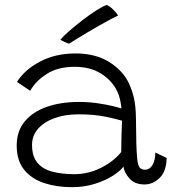

<svg xmlns="http://www.w3.org/2000/svg" viewBox="-20 -745 694 776"><path d="M271.5 11.5Q209 11.5 158.2 -5.2Q107.5 -22 77.5 -59Q47.5 -96 47.5 -157Q47.5 -215 80 -254.2Q112.5 -293.5 169.2 -313.2Q226 -333 300 -333Q337.5 -333 374 -327.8Q410.5 -322.5 436.8 -316Q463 -309.5 471 -306.5Q469 -326 464.8 -344.5Q460.5 -363 452.5 -378.5Q431.5 -420.5 388 -447.8Q344.5 -475 281.5 -475Q214 -475 169 -446.2Q124 -417.5 102 -378L48.5 -414Q80 -463.5 142 -496.2Q204 -529 285 -529Q366 -529 421.2 -494.5Q476.5 -460 501 -408.5Q514 -380.5 521.5 -348Q529 -315.5 529.5 -264Q530 -204.5 531 -166.2Q532 -128 534.5 -104.5Q537.5 -75 545.2 -67Q553 -59 566.5 -59Q584.5 -59 595.8 -77.2Q607 -95.5 608 -128.5L653.5 -106.5Q652.5 -52 625 -25.8Q597.5 0.5 564.5 0.5Q524 0.5 502.8 -24Q481.5 -48.5 479 -72Q467 -54.5 436.5 -35Q406 -15.5 363.2 -2Q320.5 11.5 271.5 11.5ZM279.5 -41Q336.5 -41 387.2 -66.2Q438 -91.5 470 -130.5Q470 -171 471 -200.8Q472 -230.5 473.5 -257Q457 -262.5 409 -272.8Q361 -283 298 -283Q243.5 -283 201 -267.8Q158.5 -252.5 134 -224.8Q109.5 -197 109.5 -159.5Q109.5 -112.5 131.5 -86.8Q153.5 -61 192 -51Q230.5 -41 279.5 -41ZM411.5 -725Q425.5 -718.5 438.5 -705.2Q451.5 -692 457.5 -682.5Q448.5 -678.5 427.8 -667.5Q407 -656.5 381.2 -641.8Q355.5 -627 330.2 -612Q305 -597 285.8 -585.2Q266.5 -573.5 259.5 -568.5Q253.5 -570 241.2 -575.5Q229 -581 224 -584.5Q235.5 -598.5 260 -620Q284.5 -641.5 314 -664Q343.5 -686.5 370.2 -703.5Q397 -720.5 411.5 -725Z"/></svg>

Font: Grandstander ExtraLight
Style: Regular
Weight: 200
Designer: Tyler Finck
Foundry: Etcetera Type Co
Version: Version 1.200; ttfautohint (v1.8.3)